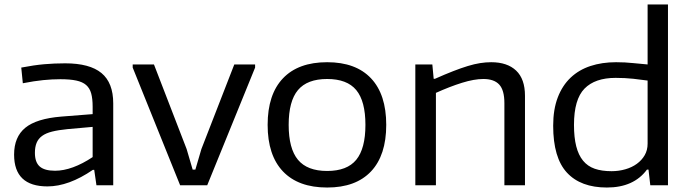

<svg xmlns="http://www.w3.org/2000/svg" viewBox="-20 -828 3085 858"><path d="M192 5Q43 5 43 -137Q43 -216 93 -257Q143 -298 254 -307L394 -318V-351Q394 -387 387.5 -410.5Q381 -434 365 -448Q349 -462 321 -468Q293 -474 250 -474Q213 -474 173 -470Q133 -466 82 -456L75 -526Q132 -537 177.5 -541Q223 -545 271 -545Q381 -545 433.5 -501.5Q486 -458 486 -366V0H411L401 -69H395Q287 5 192 5ZM226 -65Q264 -65 306.5 -80.5Q349 -96 394 -126V-261L282 -251Q241 -247 213 -240Q185 -233 168 -220.5Q151 -208 143.5 -189.5Q136 -171 136 -145Q136 -103 157.5 -84Q179 -65 226 -65Z M573 -526V-540H668L814 -162L841 -70H853L880 -162L1027 -540H1120V-526L906 0H785Z M1442 10Q1313 10 1244.5 -62Q1176 -134 1176 -270Q1176 -406 1244.5 -478Q1313 -550 1442 -550Q1570 -550 1638 -478Q1706 -406 1706 -270Q1706 -134 1638 -62Q1570 10 1442 10ZM1442 -64Q1531 -64 1572 -114Q1613 -164 1613 -270Q1613 -376 1572 -425.5Q1531 -475 1442 -475Q1353 -475 1311.5 -425.5Q1270 -376 1270 -270Q1270 -164 1311.5 -114Q1353 -64 1442 -64Z M1836 -540H1912L1918 -476H1924Q1969 -496 2005 -510Q2041 -524 2070.5 -533Q2100 -542 2125.5 -546Q2151 -550 2175 -550Q2247 -550 2286.5 -512.5Q2326 -475 2326 -400V0H2234V-367Q2234 -425 2211 -450Q2188 -475 2140 -475Q2099 -475 2044.5 -458Q1990 -441 1928 -413V0H1836Z M2692 10Q2575 10 2513.5 -56.5Q2452 -123 2452 -266Q2452 -339 2472.5 -392.5Q2493 -446 2530 -481Q2567 -516 2618.5 -533Q2670 -550 2733 -550Q2774 -550 2810 -546Q2846 -542 2874 -540V-808H2965V0H2886L2878 -70H2871Q2812 10 2692 10ZM2713 -63Q2745 -63 2774.5 -71.5Q2804 -80 2826 -96Q2848 -112 2861 -134.5Q2874 -157 2874 -186V-468Q2847 -472 2810 -476Q2773 -480 2731 -480Q2639 -480 2592 -432Q2545 -384 2545 -270Q2545 -214 2555 -174.5Q2565 -135 2585.5 -110Q2606 -85 2637.5 -74Q2669 -63 2713 -63Z"/></svg>

Font: Encode Sans Wide
Style: Regular
Weight: 400
Designer: Pablo Impallari, Andres Torresi
Foundry: Pablo Impallari, Andres Torresi
Version: Version 1.000; ttfautohint (v1.00) -l 8 -r 50 -G 200 -x 14 -